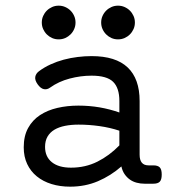

<svg xmlns="http://www.w3.org/2000/svg" viewBox="-20 -665 640 695"><path d="M534.7 -66.4Q551.3 -66.4 558.3 -59.1Q565.4 -51.8 565.4 -33.2Q565.4 -14.6 558.3 -7.3Q551.3 0 534.7 0H503.4Q488.3 0 474.6 -3.7Q460.9 -7.3 450 -15.1Q439 -22.9 430.9 -34.7Q422.9 -46.4 419.4 -62.5Q380.9 -28.8 334.5 -9Q288.1 10.7 233.9 10.7Q197.3 10.7 166.5 1.2Q135.7 -8.3 113.3 -26.6Q90.8 -44.9 78.4 -71.3Q65.9 -97.7 65.9 -131.8Q65.9 -172.9 81.8 -201.7Q97.7 -230.5 124.8 -248.3Q151.9 -266.1 187.7 -274.4Q223.6 -282.7 263.7 -282.7Q303.2 -282.7 340.3 -276.4Q377.4 -270 412.1 -257.8V-299.3Q412.1 -346.7 389.4 -368.9Q366.7 -391.1 311.5 -391.1Q272 -391.1 232.2 -380.6Q192.4 -370.1 161.6 -348.1Q150.4 -339.8 138.7 -342.3Q127 -344.7 116.2 -359.9Q105.5 -375 107.7 -387Q109.9 -398.9 121.1 -407.2Q140.1 -421.4 163.1 -431.9Q186 -442.4 210.7 -449Q235.4 -455.6 261 -458.7Q286.6 -461.9 311.5 -461.9Q398.9 -461.9 442.1 -420.9Q485.4 -379.9 485.4 -299.3V-105Q485.4 -66.4 517.6 -66.4ZM412.1 -191.9Q378.4 -203.1 340.3 -208.5Q302.2 -213.9 264.2 -213.9Q237.8 -213.9 215.6 -209.5Q193.4 -205.1 177.2 -195.6Q161.1 -186 152.1 -170.7Q143.1 -155.3 143.1 -133.3Q143.1 -97.7 167.7 -77.9Q192.4 -58.1 236.8 -58.1Q289.1 -58.1 332.5 -79.8Q376 -101.6 412.1 -138.7ZM131.3 -583.5Q131.3 -596.2 136.2 -607.2Q141.1 -618.2 149.4 -626.5Q157.7 -634.8 168.7 -639.6Q179.7 -644.5 192.4 -644.5Q205.1 -644.5 216.1 -639.6Q227.1 -634.8 235.4 -626.5Q243.7 -618.2 248.5 -607.2Q253.4 -596.2 253.4 -583.5Q253.4 -570.8 248.5 -559.8Q243.7 -548.8 235.4 -540.5Q227.1 -532.2 216.1 -527.3Q205.1 -522.5 192.4 -522.5Q179.7 -522.5 168.7 -527.3Q157.7 -532.2 149.4 -540.5Q141.1 -548.8 136.2 -559.8Q131.3 -570.8 131.3 -583.5ZM346.2 -583.5Q346.2 -596.2 351.1 -607.2Q356 -618.2 364.3 -626.5Q372.6 -634.8 383.5 -639.6Q394.5 -644.5 407.2 -644.5Q419.9 -644.5 430.9 -639.6Q441.9 -634.8 450.2 -626.5Q458.5 -618.2 463.4 -607.2Q468.3 -596.2 468.3 -583.5Q468.3 -570.8 463.4 -559.8Q458.5 -548.8 450.2 -540.5Q441.9 -532.2 430.9 -527.3Q419.9 -522.5 407.2 -522.5Q394.5 -522.5 383.5 -527.3Q372.6 -532.2 364.3 -540.5Q356 -548.8 351.1 -559.8Q346.2 -570.8 346.2 -583.5Z"/></svg>

Font: Courier Prime
Style: Regular
Weight: 400
Designer: Alan Dague-Greene
Foundry: Quote-Unquote Apps
Version: Version 1.203